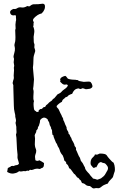

<svg xmlns="http://www.w3.org/2000/svg" viewBox="-20 -945 656 1062"><path d="M56.6 -360.4 53.7 -462.9V-473.6L49.8 -485.4L52.7 -499Q53.7 -502.9 55.2 -506.3Q56.6 -509.8 56.6 -513.7L55.7 -527.3L57.6 -556.6L56.6 -570.3L58.6 -581.1L55.7 -600.6L57.6 -619.1L54.7 -629.9Q54.7 -637.7 59.1 -651.9Q63.5 -666 62.5 -678.7L59.6 -695.3Q59.6 -700.2 61 -703.6Q62.5 -707 64 -715.8Q65.4 -724.6 65.4 -739.7Q65.4 -754.9 64.5 -767.1Q63.5 -779.3 64.9 -782.2Q66.4 -785.2 66.4 -787.1L65.4 -808.6L67.4 -827.1Q70.3 -833 68.8 -841.8Q67.4 -850.6 68.4 -858.4Q63.5 -862.3 58.1 -860.4Q52.7 -858.4 45.4 -861.8Q38.1 -865.2 36.1 -874.5Q34.2 -883.8 43.5 -890.1Q52.7 -896.5 57.6 -895.5Q62.5 -894.5 67.4 -896Q72.3 -897.5 76.2 -900.4Q85.9 -906.2 99.6 -903.8Q113.3 -901.4 129.9 -911.1Q134.8 -912.1 136.7 -910.6Q138.7 -909.2 141.6 -909.7Q144.5 -910.2 148.4 -913.6Q152.3 -917 157.7 -919.4Q163.1 -921.9 170.4 -921.4Q177.7 -920.9 191.9 -921.9Q206.1 -922.9 213.9 -924.3Q221.7 -925.8 227.5 -918Q233.4 -893.6 210.9 -871.1Q196.3 -867.2 187.5 -861.3Q156.2 -839.8 164.1 -828.1Q166 -825.2 167 -821.3Q164.1 -811.5 165.5 -808.1Q167 -804.7 163.1 -800.8Q171.9 -779.3 169.4 -765.1Q167 -751 166 -741.2L167 -710.9Q168 -707 170.9 -698.2L169.9 -682.6Q174.8 -668 174.8 -664.1Q174.8 -660.2 171.9 -652.3Q168.9 -644.5 167 -636.2Q165 -627.9 165 -616.2Q165 -604.5 164.1 -590.8L162.1 -571.3L168 -505.9Q165 -460.9 163.1 -453.1Q166 -445.3 166 -436.5Q166 -427.7 164.6 -412.1Q163.1 -396.5 168 -385.7Q163.1 -374 168 -341.8Q168.9 -335 175.8 -331.1Q179.7 -330.1 181.2 -327.1Q182.6 -324.2 188.5 -326.2Q194.3 -325.2 193.8 -331.1Q193.4 -336.9 198.2 -337.9Q201.2 -339.8 202.6 -341.3Q204.1 -342.8 209 -341.8Q213.9 -343.8 217.3 -348.6Q220.7 -353.5 229.5 -353.5Q235.4 -362.3 235.4 -363.3Q244.1 -369.1 246.6 -372.6Q249 -376 252 -378.4Q254.9 -380.9 258.8 -383.3Q262.7 -385.7 266.6 -388.7Q273.4 -398.4 274.9 -398.4Q276.4 -398.4 280.3 -401.9Q284.2 -405.3 288.6 -411.6Q293 -418 297.9 -422.9Q302.7 -425.8 309.1 -428.7Q315.4 -431.6 320.3 -437.5Q325.2 -443.4 330.6 -447.3Q335.9 -451.2 343.8 -457Q351.6 -462.9 355.5 -471.7Q352.5 -479.5 344.7 -477.5Q336.9 -475.6 331.1 -478Q325.2 -480.5 321.3 -484.9Q317.4 -489.3 312.5 -493.2Q315.4 -500 313.5 -502.9Q311.5 -505.9 313.5 -508.8Q317.4 -519.5 340.8 -525.4Q345.7 -523.4 348.6 -518.6Q351.6 -513.7 355.5 -509.8Q370.1 -503.9 396.5 -503.9Q403.3 -502 410.2 -502Q416 -496.1 421.9 -496.1L443.4 -492.2L459 -493.2Q469.7 -494.1 476.1 -493.2Q482.4 -492.2 487.3 -482.4Q492.2 -472.7 491.2 -464.8Q488.3 -459 481.9 -456.1Q475.6 -453.1 473.1 -453.6Q470.7 -454.1 462.4 -452.1Q454.1 -450.2 449.2 -453.1Q444.3 -456.1 439.5 -456.1Q436.5 -458 433.1 -455.6Q429.7 -453.1 424.8 -452.6Q419.9 -452.1 418.9 -454.6Q418 -457 408.2 -455.1Q389.6 -452.1 378.9 -425.8Q373 -424.8 368.7 -422.4Q364.3 -419.9 359.4 -418Q352.5 -408.2 342.8 -407.2Q337.9 -401.4 331.1 -396.5Q324.2 -391.6 322.3 -381.8Q304.7 -373 293 -358.4Q293 -351.6 298.3 -347.7Q303.7 -343.8 308.1 -332.5Q312.5 -321.3 320.3 -307.6Q322.3 -299.8 326.2 -294.9Q330.1 -290 330.1 -281.2Q335 -273.4 337.9 -264.2Q340.8 -254.9 345.2 -247.6Q349.6 -240.2 348.6 -233.4Q350.6 -225.6 355 -220.2Q359.4 -214.8 359.4 -205.1Q365.2 -202.1 367.2 -194.8Q369.1 -187.5 374 -182.6Q377 -170.9 380.4 -166.5Q383.8 -162.1 388.2 -152.3Q392.6 -142.6 392.1 -141.1Q391.6 -139.6 393.1 -137.2Q394.5 -134.8 396.5 -132.8Q398.4 -130.9 399.9 -127.9Q401.4 -125 400.4 -122.1Q399.4 -119.1 400.9 -115.7Q402.3 -112.3 404.8 -107.9Q407.2 -103.5 410.6 -94.2Q414.1 -85 416 -82Q423.8 -71.3 424.8 -63.5Q425.8 -55.7 431.6 -49.8Q437.5 -43.9 441.9 -33.7Q446.3 -23.4 447.3 -23.4Q449.2 -23.4 450.7 -14.2Q452.1 -4.9 473.6 16.6Q481.4 28.3 486.3 32.7Q491.2 37.1 491.7 39.1Q492.2 41 496.1 43Q507.8 44.9 511.7 46.9Q515.6 48.8 519.5 48.8Q531.2 43.9 535.2 43Q539.1 42 543.5 37.6Q547.9 33.2 552.7 30.3Q559.6 24.4 564.9 13.7Q570.3 2.9 573.2 -1Q576.2 -4.9 576.2 -7.8Q580.1 -18.6 571.8 -29.3Q563.5 -40 560.1 -41.5Q556.6 -43 550.3 -43.9Q543.9 -44.9 539.1 -48.8Q528.3 -46.9 522.9 -38.6Q517.6 -30.3 512.7 -19.5Q506.8 -21.5 504.4 -18.6Q502 -15.6 498 -16.6Q494.1 -17.6 492.7 -20.5Q491.2 -23.4 485.4 -29.3Q479.5 -35.2 481.4 -50.8Q483.4 -66.4 493.7 -74.7Q503.9 -83 504.9 -90.8Q516.6 -87.9 522.9 -91.8Q529.3 -95.7 533.2 -95.7Q564.5 -95.7 570.3 -85.9Q576.2 -76.2 584.5 -67.4Q592.8 -58.6 597.2 -53.7Q601.6 -48.8 608.4 -44.9Q614.3 -31.2 615.2 -17.1Q616.2 -2.9 614.7 2Q613.3 6.8 610.4 14.6Q607.4 22.5 606.4 28.3Q605.5 34.2 601.6 38.6Q597.7 43 591.8 48.8Q585.9 54.7 582.5 59.1Q579.1 63.5 578.6 65.9Q578.1 68.4 576.2 70.3Q571.3 72.3 566.4 73.7Q561.5 75.2 554.7 78.6Q547.9 82 541 87.9Q534.2 93.8 529.3 95.2Q524.4 96.7 520 95.7Q515.6 94.7 511.2 95.2Q506.8 95.7 502.9 96.7Q499 97.7 495.1 96.7Q491.2 95.7 486.8 91.3Q482.4 86.9 476.6 84Q460.9 84 453.6 76.7Q446.3 69.3 433.6 67.4Q431.6 62.5 429.7 59.1Q427.7 55.7 425.8 51.8Q420.9 49.8 418.9 45.9Q417 42 413.1 39.1Q405.3 36.1 404.8 33.7Q404.3 31.2 402.3 30.3Q395.5 18.6 389.6 16.6Q378.9 2.9 374 -4.9Q369.1 -12.7 362.3 -14.6Q357.4 -34.2 346.7 -39.1Q347.7 -49.8 335.9 -56.6Q334 -70.3 327.1 -85Q319.3 -93.8 319.3 -94.7Q319.3 -95.7 315.9 -100.6Q312.5 -105.5 310.1 -115.2Q307.6 -125 299.8 -135.7Q295.9 -143.6 295.9 -145.5Q295.9 -147.5 294.9 -149.4Q290 -153.3 290 -155.3Q290 -157.2 287.1 -162.1L280.3 -178.7Q275.4 -189.5 275.9 -193.4Q276.4 -197.3 270.5 -199.2Q267.6 -213.9 268.1 -217.8Q268.6 -221.7 266.6 -227.5Q261.7 -233.4 262.7 -235.4Q263.7 -237.3 260.3 -243.7Q256.8 -250 255.4 -252.9Q253.9 -255.9 253.9 -258.8Q253.9 -261.7 252.4 -266.1Q251 -270.5 247.6 -274.9Q244.1 -279.3 244.1 -284.2Q228.5 -299.8 214.8 -292Q201.2 -284.2 201.2 -275.9Q201.2 -267.6 198.7 -261.7Q196.3 -255.9 196.8 -254.4Q197.3 -252.9 193.4 -247.1Q189.5 -241.2 189.5 -239.3Q191.4 -233.4 180.7 -222.7Q181.6 -214.8 177.7 -209.5Q173.8 -204.1 171.9 -196.3L173.8 -178.7Q173.8 -168 172.9 -156.2Q171.9 -144.5 173.8 -135.3Q175.8 -126 178.7 -120.1Q181.6 -114.3 179.7 -102.5Q172.9 -84 173.8 -75.7Q174.8 -67.4 175.8 -58.6Q187.5 -51.8 197.3 -58.6Q201.2 -55.7 204.6 -54.7Q208 -53.7 210.9 -51.3Q213.9 -48.8 217.8 -46.9Q221.7 -44.9 223.6 -42Q222.7 -33.2 222.2 -27.3Q221.7 -21.5 214.8 -16.6Q207 -14.6 206.1 -13.2Q205.1 -11.7 202.1 -10.7Q199.2 -9.8 193.8 -11.2Q188.5 -12.7 180.2 -11.7Q171.9 -10.7 163.6 -6.8Q155.3 -2.9 148.4 -5.9Q144.5 -5.9 143.1 -3.9Q141.6 -2 138.7 0Q134.8 0 132.8 -1Q130.9 -2 125.5 0.5Q120.1 2.9 118.2 2Q116.2 1 112.3 1Q108.4 1 101.6 2.9Q94.7 4.9 86.9 2Q82 3.9 77.1 7.8Q72.3 11.7 55.7 14.6Q39.1 17.6 19.5 5.9Q21.5 -7.8 23.4 -15.6Q28.3 -18.6 33.2 -20.5Q38.1 -22.5 42 -26.4Q47.9 -26.4 49.3 -27.3Q50.8 -28.3 55.7 -26.4Q62.5 -31.2 71.3 -31.7Q80.1 -32.2 85 -40Q83 -50.8 79.1 -62Q75.2 -73.2 77.1 -88.9Q73.2 -120.1 72.3 -154.8Q71.3 -189.5 68.4 -200.2Q72.3 -211.9 71.3 -216.3Q70.3 -220.7 70.3 -232.4V-243.2L66.4 -262.7Q65.4 -265.6 66.9 -269.5Q68.4 -273.4 68.4 -278.8Q68.4 -284.2 65.9 -293Q63.5 -301.8 64.5 -303.7Q65.4 -305.7 61 -323.2Q56.6 -340.8 56.6 -360.4Z"/></svg>

Font: Mountains of Christmas
Style: Bold
Weight: 700
Designer: Crystal Kluge
Foundry: Font Diner, Inc DBA Tart Workshop
Version: Version 1.002